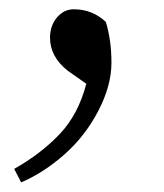

<svg xmlns="http://www.w3.org/2000/svg" viewBox="-20 -166 345 403"><path d="M9.8 188.5Q65.4 157.2 105 115.7Q144.5 74.2 161.1 9.8L122.1 -17.6Q85 -46.9 85 -86.9Q85 -112.3 99.6 -129.4Q114.3 -146.5 134.8 -146.5Q173.8 -146.5 202.1 -120.1Q213.9 -82 213.9 -34.2Q213.9 13.7 186.5 66.4Q159.2 119.1 115.7 157.7Q72.3 196.3 24.4 216.8Z"/></svg>

Font: GenEi Koburi Mincho v6
Style: Regular
Weight: 400
Designer: o_tamon (Modified)
Foundry: o_tamon / Adobe Systems Incorporated
Version: Version 6.1